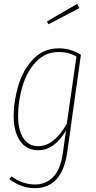

<svg xmlns="http://www.w3.org/2000/svg" viewBox="-20 -780 498 997"><path d="M400 -495 329 11Q302 197 161 197Q123 197 89 184Q55 171 29 150L40 136Q97 178 162 178Q218 178 256.5 138.5Q295 99 307 10L323 -103Q263 0 179 0Q119 0 85.5 -46.5Q52 -93 51 -174Q51 -257 76 -338.5Q101 -420 154 -474.5Q207 -529 286 -529Q348 -529 400 -495ZM74 -178Q74 -105 101 -63Q128 -21 179 -21Q261 -21 327 -138L377 -486Q338 -510 285 -510Q215 -510 167 -459Q119 -408 96.5 -331.5Q74 -255 74 -178ZM381 -760 392 -738 232 -654 224 -669Z"/></svg>

Font: Fira Sans Extra Condensed Thin
Style: Italic
Weight: 250
Width: 3
Italic angle: -8°
Designer: Carrois Corporate & Edenspiekermann AG
Foundry: Carrois Corporate GbR & Edenspiekermann AG
Version: Version 4.203